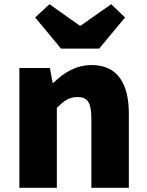

<svg xmlns="http://www.w3.org/2000/svg" viewBox="-20 -892 698 912"><path d="M72 0H250V-380C284 -413 308 -431 348 -431C393 -431 414 -409 414 -330V0H592V-352C592 -494 539 -583 415 -583C338 -583 280 -544 233 -498H230L217 -569H72ZM270 -661H451L574 -809L508 -872L363 -770H359L215 -872L147 -809Z"/></svg>

Font: ChiuKong Gothic MN Heavy
Style: Regular
Weight: 900
Designer: Ryoko NISHIZUKA 西塚涼子 (kana, bopomofo & ideographs); Paul D. Hunt (Latin, Greek & Cyrillic); Sandoll Communications 산돌커뮤니
Foundry: Adobe
Version: Version 1.300